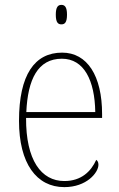

<svg xmlns="http://www.w3.org/2000/svg" viewBox="-20 -758 489 788"><path d="M232 -658C246 -658 255 -666 255 -698C255 -729 246 -738 232 -738C218 -738 209 -729 209 -698C209 -666 218 -658 232 -658ZM244 10C335 10 384 -49 384 -82C384 -93 380 -98 375 -102C354 -55 314 -15 244 -15C149 -15 86 -101 87 -274H399V-290C399 -447 338 -542 235 -542C122 -542 58 -451 58 -262C58 -87 130 10 244 10ZM371 -298H88C94 -432 135 -517 234 -517C325 -517 369 -428 371 -298Z"/></svg>

Font: Noto Serif Sinhala SemiCondensed Thin
Style: Regular
Weight: 100
Width: 4
Designer: Jelle Bosma - Monotype Design Team
Foundry: Monotype Imaging Inc.
Version: Version 2.007